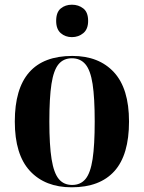

<svg xmlns="http://www.w3.org/2000/svg" viewBox="-20 -787 613 817"><path d="M285 10Q172 10 107.5 -59.5Q43 -129 43 -270Q43 -549 288 -549Q401 -549 465 -479.5Q529 -410 529 -270Q529 -128 467 -59Q405 10 285 10ZM287 0Q323 0 344 -25.5Q365 -51 374 -110Q383 -169 383 -270Q383 -371 374 -429.5Q365 -488 343.5 -513.5Q322 -539 286 -539Q250 -539 229 -513.5Q208 -488 199 -429.5Q190 -371 190 -270Q190 -169 199.5 -110Q209 -51 230 -25.5Q251 0 287 0ZM286 -629Q258 -629 238.5 -646Q219 -663 219 -698Q219 -735 238.5 -751Q258 -767 286 -767Q314 -767 334.5 -751Q355 -735 355 -698Q355 -663 334.5 -646Q314 -629 286 -629Z"/></svg>

Font: Noto Serif Display SemiCondensed
Style: Bold
Weight: 700
Width: 4
Designer: Monotype Design Team
Foundry: Monotype Imaging Inc.
Version: Version 2.009